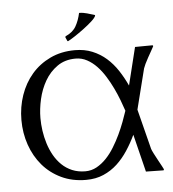

<svg xmlns="http://www.w3.org/2000/svg" viewBox="-45 -591 579 643"><g transform="rotate(-5 244.5 -269.5)"><path d="M420.9 -418.9Q435.1 -418.9 449.7 -419.2Q464.4 -419.4 478.5 -419.4Q482.4 -419.4 481.4 -415.5Q478.5 -410.2 472.9 -400.1Q467.3 -390.1 461.4 -379.6Q455.6 -369.1 450.9 -359.4Q446.3 -349.6 444.8 -344.7L410.6 -209L444.8 -74.2Q446.3 -69.3 452.1 -57.9Q458 -46.4 464.6 -34.4Q471.2 -22.5 476.3 -12.9Q481.4 -3.4 481.4 -2.9Q481.4 -1 481.2 0Q481 1 478.5 1Q464.4 1 449.7 0.5Q435.1 0 420.9 0L389.6 -126.5Q377 -99.6 360.8 -75Q344.7 -50.3 324.2 -31.2Q303.7 -12.2 277.8 -1Q252 10.3 219.2 10.3Q172.9 10.3 136 -7.3Q99.1 -24.9 73.5 -54.9Q47.9 -85 34.2 -124.5Q20.5 -164.1 20.5 -208Q20.5 -252 34.2 -291.5Q47.9 -331.1 73.5 -360.8Q99.1 -390.6 136 -408.2Q172.9 -425.8 219.2 -425.8Q251.5 -425.8 277.6 -415Q303.7 -404.3 324.5 -386Q345.2 -367.7 361.1 -343.5Q377 -319.3 389.6 -292ZM219.2 -18.6Q239.7 -18.6 257.3 -28.3Q274.9 -38.1 289.8 -53.7Q304.7 -69.3 317.1 -89.6Q329.6 -109.9 339.6 -131.1Q349.6 -152.3 357.2 -172.6Q364.7 -192.9 370.1 -209Q364.7 -225.1 357.2 -245.1Q349.6 -265.1 339.6 -286.1Q329.6 -307.1 317.1 -327.1Q304.7 -347.2 289.8 -362.8Q274.9 -378.4 257.3 -387.9Q239.7 -397.5 219.2 -397.5Q183.1 -397.5 157.5 -379.4Q131.8 -361.3 115.7 -333.5Q99.6 -305.7 92 -272.5Q84.5 -239.3 84.5 -209Q84.5 -188.5 87.6 -166.5Q90.8 -144.5 97.4 -123.3Q104 -102.1 114.7 -83Q125.5 -64 140.4 -49.6Q155.3 -35.2 175 -26.9Q194.8 -18.6 219.2 -18.6ZM192.9 -475.1Q217.3 -485.8 228 -504.9Q238.8 -523.9 244.1 -548.8Q257.8 -548.8 270.8 -544.9Q283.7 -541 296.4 -537.1L296.9 -535.2Q294.9 -528.3 282 -516.6Q269 -504.9 252.9 -492.9Q236.8 -481 221.4 -470.9Q206.1 -460.9 198.7 -457.5L196.8 -459L191.4 -471.2V-473.1Z"/></g></svg>

Font: CAT Linz
Style: Regular
Weight: 400
Designer: Peter Wiegel
Foundry: Peter Wiegel
Version: Version 1.08